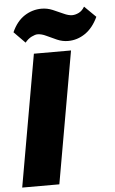

<svg xmlns="http://www.w3.org/2000/svg" viewBox="-62 -988 615 1030"><g transform="rotate(-5 245.5 -473.5)"><path d="M15 0 140 -710H340L215 0ZM329 -762Q299 -762 270 -774.5Q241 -787 215.5 -799.5Q190 -812 168 -812Q156 -812 136.5 -802.5Q117 -793 101 -773L41 -834Q67 -892 109.5 -919.5Q152 -947 202 -947Q232 -947 261 -935Q290 -923 316.5 -910.5Q343 -898 363 -898Q380 -898 398.5 -907Q417 -916 430 -938L491 -878Q464 -820 421.5 -791Q379 -762 329 -762Z"/></g></svg>

Font: Livvic Black
Style: Italic
Weight: 900
Italic angle: -10°
Designer: Jacques Le Bailly, Baron von Fonthausen
Version: Version 1.001; ttfautohint (v1.8.2)